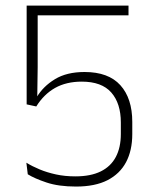

<svg xmlns="http://www.w3.org/2000/svg" viewBox="-20 -659 548 688"><path d="M252.5 9.5Q190 9.5 146.8 -5Q103.5 -19.5 79.5 -34.5L74.5 -76Q95.5 -63 122 -52Q148.5 -41 180.5 -34Q212.5 -27 250 -27Q305 -27 341 -44.8Q377 -62.5 395 -96.5Q413 -130.5 413 -179V-220Q413 -288.5 378.8 -327.5Q344.5 -366.5 273 -366.5Q217.5 -366.5 177.2 -343.8Q137 -321 110 -277.5L75.5 -285V-639H440.5V-604H115V-418L113.5 -309L111.5 -310.5Q134.5 -349.5 176.8 -375.2Q219 -401 283 -401Q368.5 -401 411.2 -353.8Q454 -306.5 454 -222V-178.5Q454 -120 431.8 -78Q409.5 -36 365 -13.2Q320.5 9.5 252.5 9.5Z"/></svg>

Font: Anek Gujarati ExtraLight
Style: Regular
Weight: 250
Version: Version 1.003